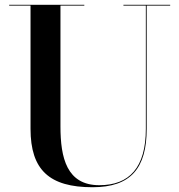

<svg xmlns="http://www.w3.org/2000/svg" viewBox="-20 -770 752 805"><path d="M18.5 -750V-746.5H108V-230C108 -57 187.5 15 368 15C528.5 15 595 -65 595 -230V-746.5H693.5V-750H497.5V-746.5H591.5V-230C591.5 -67.5 522.5 6.5 396.5 6.5C260 6.5 233.5 -108 233.5 -240V-746.5H333.5V-750Z"/></svg>

Font: Bodoni* 48pt Medium
Style: Regular
Weight: 500
Version: Version 2.3